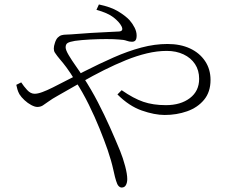

<svg xmlns="http://www.w3.org/2000/svg" viewBox="-20 -792 1040 860"><path d="M412 -748 423 -772Q476 -761 508.5 -741.5Q541 -722 560 -702Q574 -686 583 -668Q592 -650 592 -633Q592 -618 587 -611.5Q582 -605 571 -605Q559 -605 547 -609.5Q535 -614 513 -615Q492 -617 456.5 -617Q421 -617 383 -615Q345 -613 316 -609Q292 -605 283 -599.5Q274 -594 274 -580Q274 -568 288 -544.5Q302 -521 320.5 -495Q339 -469 352 -448Q389 -391 418.5 -334Q448 -277 472.5 -222Q497 -167 518 -116Q531 -84 540.5 -48Q550 -12 550 10Q550 26 544 37Q538 48 525 48Q518 48 511.5 41.5Q505 35 500 18Q496 7 487.5 -32Q479 -71 462 -121Q447 -164 426 -216Q405 -268 378 -323Q351 -378 318 -429Q294 -468 278 -489.5Q262 -511 248 -527Q236 -541 226 -556Q216 -571 226 -600Q231 -616 239 -624Q247 -632 256.5 -634.5Q266 -637 277 -637Q288 -637 298 -638Q345 -642 388 -644.5Q431 -647 464.5 -648.5Q498 -650 514 -651Q535 -653 524 -675Q514 -694 488.5 -714Q463 -734 412 -748ZM75 -423Q86 -406 101.5 -389Q117 -372 135 -372Q149 -372 169.5 -379.5Q190 -387 216 -400Q290 -438 358 -472.5Q426 -507 489.5 -535Q553 -563 613 -579Q673 -595 730 -595Q788 -595 831 -575Q874 -555 898.5 -518.5Q923 -482 923 -434Q923 -380 894 -345Q865 -310 818 -293.5Q771 -277 718 -277Q672 -277 615 -297Q558 -317 506 -369L525 -388Q578 -351 622 -336Q666 -321 723 -321Q789 -321 830.5 -352.5Q872 -384 872 -439Q872 -477 853.5 -505Q835 -533 802 -548.5Q769 -564 727 -564Q684 -564 638 -553Q592 -542 544 -522.5Q496 -503 446 -478Q396 -453 344.5 -423.5Q293 -394 240 -364Q213 -349 197.5 -337.5Q182 -326 171.5 -319.5Q161 -313 147 -313Q136 -313 120 -321.5Q104 -330 89.5 -343.5Q75 -357 67 -370Q61 -381 58 -391.5Q55 -402 53 -412Z"/></svg>

Font: Noto Serif SC
Style: Regular
Weight: 200
Designer: Ryoko NISHIZUKA 西塚涼子 (kana & ideographs); Frank Grießhammer (Latin, Greek & Cyrillic); Wenlong ZHANG 张文龙 (bopomofo); San
Foundry: Adobe
Version: Version 2.001;hotconv 1.1.0;makeotfexe 2.6.0